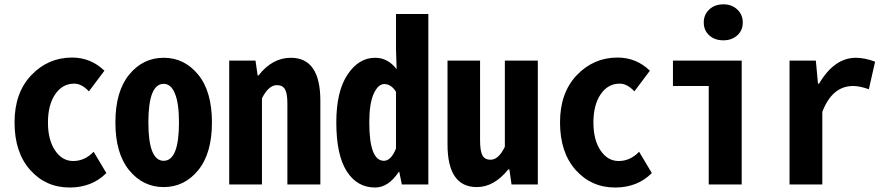

<svg xmlns="http://www.w3.org/2000/svg" viewBox="-20 -836 4012 870"><path d="M295.9 13.7Q187.5 13.7 116.7 -65.9Q45.9 -145.5 45.9 -281.2Q45.9 -416 122.1 -495.6Q198.2 -575.2 306.6 -575.2Q391.6 -575.2 453.1 -515.6L382.8 -421.9Q350.6 -457 316.4 -457Q262.7 -457 230 -408.7Q197.3 -360.4 197.3 -281.2Q197.3 -202.1 229.5 -154.3Q261.7 -106.4 311.5 -106.4Q364.3 -106.4 404.3 -148.4L461.9 -51.8Q396.5 13.7 295.9 13.7Z M877.9 -64.5Q815.4 11.7 721.7 11.7Q627.9 11.7 565.4 -64.5Q502.9 -140.6 502.9 -281.2Q502.9 -421.9 565.4 -498Q627.9 -574.2 721.7 -574.2Q815.4 -574.2 877.9 -498Q940.4 -421.9 940.4 -281.2Q940.4 -140.6 877.9 -64.5ZM791 -281.2Q791 -367.2 772.9 -411.6Q754.9 -456.1 721.7 -456.1Q652.3 -456.1 652.3 -281.2Q652.3 -107.4 721.7 -107.4Q791 -107.4 791 -281.2Z M1018.6 0V-561.5H1137.7L1147.5 -494.1H1151.4Q1213.9 -574.2 1297.9 -574.2Q1431.6 -574.2 1431.6 -379.9V0H1282.2V-367.2Q1282.2 -412.1 1271.5 -431.2Q1260.7 -450.2 1234.4 -450.2Q1197.3 -450.2 1167 -390.6V0Z M1679.7 13.7Q1597.7 13.7 1550.8 -60.5Q1503.9 -134.8 1503.9 -281.2Q1503.9 -421.9 1554.7 -498Q1605.5 -574.2 1679.7 -574.2Q1737.3 -574.2 1777.3 -522.5L1774.4 -611.3V-772.5H1920.9V0H1800.8L1789.1 -57.6H1787.1Q1740.2 13.7 1679.7 13.7ZM1719.7 -107.4Q1752 -107.4 1774.4 -163.1V-419.9Q1752.9 -455.1 1720.7 -455.1Q1693.4 -455.1 1673.3 -411.1Q1653.3 -367.2 1653.3 -281.2Q1653.3 -107.4 1719.7 -107.4Z M2140.6 11.7Q2007.8 11.7 2007.8 -181.6V-561.5H2155.3V-200.2Q2155.3 -153.3 2165.5 -132.8Q2175.8 -112.3 2203.1 -112.3Q2239.3 -112.3 2267.6 -170.9V-561.5H2417V0H2297.9L2288.1 -68.4H2283.2Q2218.8 11.7 2140.6 11.7Z M2767.6 13.7Q2659.2 13.7 2588.4 -65.9Q2517.6 -145.5 2517.6 -281.2Q2517.6 -416 2593.8 -495.6Q2669.9 -575.2 2778.3 -575.2Q2863.3 -575.2 2924.8 -515.6L2854.5 -421.9Q2822.3 -457 2788.1 -457Q2734.4 -457 2701.7 -408.7Q2668.9 -360.4 2668.9 -281.2Q2668.9 -202.1 2701.2 -154.3Q2733.4 -106.4 2783.2 -106.4Q2835.9 -106.4 2876 -148.4L2933.6 -51.8Q2868.2 13.7 2767.6 13.7Z M3191.4 0V-446.3H3029.3V-561.5H3340.8V0ZM3257.8 -653.3Q3218.8 -653.3 3193.8 -675.8Q3168.9 -698.2 3168.9 -734.4Q3168.9 -769.5 3193.8 -793Q3218.8 -816.4 3257.8 -816.4Q3295.9 -816.4 3320.8 -793Q3345.7 -769.5 3345.7 -734.4Q3345.7 -698.2 3320.8 -675.8Q3295.9 -653.3 3257.8 -653.3Z M3557.6 0V-561.5H3676.8L3686.5 -457H3691.4Q3760.7 -574.2 3858.4 -574.2Q3897.5 -574.2 3945.3 -556.6L3917 -431.6Q3876 -446.3 3845.7 -446.3Q3751 -446.3 3706.1 -329.1V0Z"/></svg>

Font: GenEi Gothic M Regular
Style: Bold
Weight: 700
Designer: o_tamon (Modified); [Source Han Sans]
Ryoko NISHIZUKA  (kana & ideographs); Paul D. Hunt (Latin, Greek & Cyrillic); Wenl
Version: Version 1.1a;Original Version 1.004